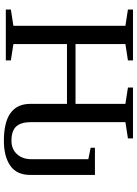

<svg xmlns="http://www.w3.org/2000/svg" viewBox="122 -817 705 989"><g transform="rotate(90 474.5 -322.5)"><path d="M881 -125Q881 -56 833.5 -23Q786 10 705 10Q516 10 515 -125V-315H207V-39L291 -26V0H29V-26L113 -39V-616L29 -629V-655H291V-629L207 -616V-359H515V-616L431 -629V-655H693V-629L609 -616V-131Q609 -78 631.5 -53.5Q654 -29 705 -29Q748 -29 774 -57.5Q800 -86 800 -131V-425L741 -437V-459H881Z"/></g></svg>

Font: Libra Serif Modern
Style: Regular
Weight: 400
Designer: Stefan Peev, Context Ltd
Foundry: Stefan Peev, Context Ltd
Version: Version 1.000